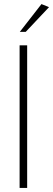

<svg xmlns="http://www.w3.org/2000/svg" viewBox="-20 -920 260 940"><path d="M113 0H76V-698H113ZM220 -885 106 -764H77L183 -900Z"/></svg>

Font: Bubbler One
Style: Regular
Weight: 400
Designer: Brenda Gallo (gbrenda1987@gmail.com)
Foundry: Brenda Gallo
Version: Version 1.003